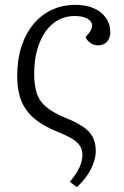

<svg xmlns="http://www.w3.org/2000/svg" viewBox="-20 -539 513 792"><path d="M297 233 268 211Q295 179 307.5 152Q320 125 320 100Q320 80 310.5 64Q301 48 278.5 34Q256 20 218 5Q169 -15 137 -38Q105 -61 86 -89Q67 -117 59 -151Q51 -185 51 -226Q51 -293 68.5 -347Q86 -401 118 -439.5Q150 -478 194 -498.5Q238 -519 291 -519Q336 -519 368 -504.5Q400 -490 417.5 -464.5Q435 -439 435 -407Q435 -382 421.5 -367Q408 -352 384 -352Q368 -352 354 -361Q340 -370 333 -386L348 -404Q354 -412 357 -419.5Q360 -427 360 -433Q360 -451 340.5 -462Q321 -473 287 -473Q251 -473 220.5 -456.5Q190 -440 168 -409Q146 -378 133.5 -334Q121 -290 121 -234Q121 -191 130.5 -158Q140 -125 167.5 -100.5Q195 -76 245 -55Q290 -37 319 -18.5Q348 0 361.5 24.5Q375 49 375 84Q375 107 366 133Q357 159 339.5 184.5Q322 210 297 233Z"/></svg>

Font: Literata Light
Style: Italic
Weight: 300
Italic angle: -2°
Designer: Latin by Veronika Burian and Jose Scaglione. Greek by Irene Vlachou. Cyrillic by Vera Evstafieva
Foundry: TypeTogether
Version: Version 3.103;gftools[0.9.29]